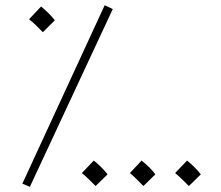

<svg xmlns="http://www.w3.org/2000/svg" viewBox="-20 -707 849 739"><path d="M95 12 414 -672 383 -687 66 0ZM145 -583 191 -629C177 -647 158 -666 138 -682L92 -633C113 -616 124 -604 145 -583ZM348 9 394 -36C380 -54 361 -73 341 -89L295 -41C316 -24 327 -11 348 9ZM532 9 578 -36C565 -54 545 -73 525 -89L480 -41C500 -24 512 -11 532 9ZM707 9 753 -36C739 -54 720 -73 700 -89L654 -41C675 -24 686 -11 707 9Z"/></svg>

Font: Noto Sans Arabic UI Cn XLt
Style: Regular
Weight: 200
Width: 3
Designer: Monotype Design Team, Nadine Chahine and Nizar Qandah
Foundry: Monotype Imaging Inc.
Version: Version 2.010